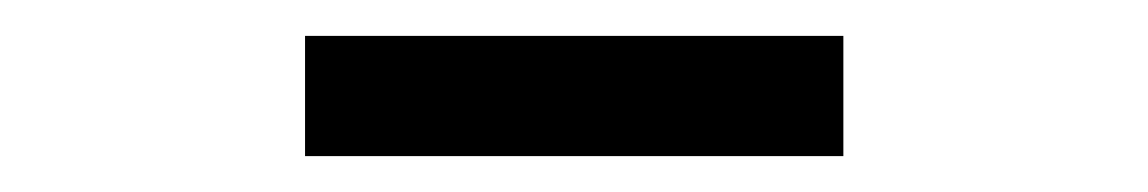

<svg xmlns="http://www.w3.org/2000/svg" viewBox="-20 -720 640 107"><path d="M150 -700V-633H450V-700Z"/></svg>

Font: Fliege Mono Light
Style: Regular
Weight: 300
Version: Version 0.020;Glyphs 3.3 (3306)